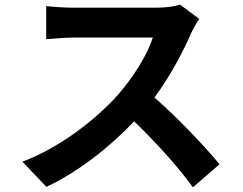

<svg xmlns="http://www.w3.org/2000/svg" viewBox="-20 -759 1040 823"><path d="M752 -739C732 -732 692 -726 649 -726H296C266 -726 205 -729 178 -733V-591C199 -592 254 -598 296 -598H635C613 -527 552 -428 486 -353C392 -248 237 -126 76 -66L179 42C316 -23 449 -127 555 -239C649 -148 742 -46 807 44L921 -55C862 -127 741 -255 642 -341C709 -431 765 -538 799 -616C808 -636 826 -667 834 -678Z"/></svg>

Font: Noto Sans T Chinese Bold
Style: Bold
Weight: 700
Designer: Ryoko NISHIZUKA (kana & ideographs); Paul D. Hunt (Latin, Greek & Cyrillic); Wenlong ZHANG (bopomofo); Sandoll Communica
Foundry: Adobe Systems Incorporated
Version: Version 1.000;PS 1;hotconv 1.0.78;makeotf.lib2.5.61930